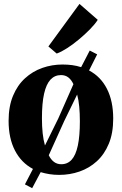

<svg xmlns="http://www.w3.org/2000/svg" viewBox="-20 -883 623 982"><path d="M144.5 79.5 107.5 60 148.5 -19Q89 -50.5 56.5 -113.2Q24 -176 24 -265Q24 -338.5 46.5 -392.8Q69 -447 107.8 -482.5Q146.5 -518 196 -535.5Q245.5 -553 299.5 -553Q326.5 -553 350 -549.8Q373.5 -546.5 395 -539.5L439 -624.5L477 -605L435.5 -522.5Q495.5 -491 527.2 -428.2Q559 -365.5 559 -276.5Q559 -202 536.5 -147.8Q514 -93.5 475.2 -58.2Q436.5 -23 387 -5.8Q337.5 11.5 283 11.5Q257 11.5 233.2 7.8Q209.5 4 188 -2.5ZM210 -139 278.5 -278 355.5 -452.5Q345 -475 329.5 -487Q314 -499 292 -499Q260 -499 238.2 -475.8Q216.5 -452.5 205.5 -403.8Q194.5 -355 194.5 -278Q194.5 -236.5 198.2 -201.5Q202 -166.5 210 -139ZM293.5 -43Q325.5 -43 346.5 -66.2Q367.5 -89.5 378 -138.2Q388.5 -187 388.5 -263Q388.5 -303.5 385.2 -338Q382 -372.5 374.5 -399.5L308.5 -264L229.5 -89Q240 -67 256 -55Q272 -43 293.5 -43ZM269.5 -609.5 227.5 -645.5 386.5 -863 480 -781.5Q465.5 -759 440 -733Q414.5 -707 384.2 -681.8Q354 -656.5 324.2 -637.2Q294.5 -618 271 -609.5Z"/></svg>

Font: Merriweather 60pt ExtraBold
Style: Regular
Weight: 800
Version: Version 2.100